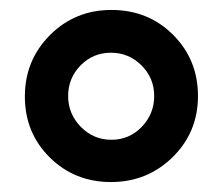

<svg xmlns="http://www.w3.org/2000/svg" viewBox="-20 -702 448 386"><path d="M204 -682Q278 -682 328 -632Q378 -582 378 -509Q378 -436 327 -386Q276 -336 203 -336Q130 -336 80 -385.5Q30 -435 30 -508Q30 -581 80.5 -631.5Q131 -682 204 -682ZM142 -570.5Q117 -545 117 -509Q117 -473 142.5 -447Q168 -421 204 -421Q240 -421 265 -447Q290 -473 290 -509Q290 -545 264.5 -570.5Q239 -596 203 -596Q167 -596 142 -570.5Z"/></svg>

Font: Hind Siliguri SemiBold
Style: Regular
Weight: 600
Designer: Jyotish Sonowal
Foundry: Indian Type Foundry
Version: Version 1.001;PS 1.0;hotconv 1.0.86;makeotf.lib2.5.63406; tt